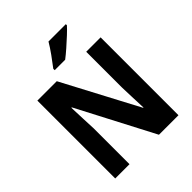

<svg xmlns="http://www.w3.org/2000/svg" viewBox="-249 -1182 1245 1245"><g transform="rotate(-45 373.0 -560.0)"><path d="M663 -93H484L210 -618H206Q208 -561 210 -514Q212 -467 214 -421V-93H83V-807H261L535 -289H538Q536 -346 534 -390Q532 -434 531 -480V-807H663ZM564 -1017Q548 -999 518 -971Q488 -943 455.5 -914.5Q423 -886 398 -867H302V-880Q327 -912 356 -952.5Q385 -993 405 -1027H564Z"/></g></svg>

Font: Noto Sans Telugu UI SemiCondensed
Style: Bold
Weight: 700
Width: 4
Designer: Jelle Bosma - Monotype Design Team
Foundry: Monotype Imaging Inc.
Version: Version 2.005; ttfautohint (v1.8.4.7-5d5b)